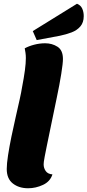

<svg xmlns="http://www.w3.org/2000/svg" viewBox="-20 -985 467 1025"><path d="M130 20Q81 20 48.5 -5.5Q16 -31 16 -83Q16 -111 23 -156.5Q30 -202 41 -255.5Q52 -309 64 -361Q76 -413 85 -454Q94 -495 97 -515Q108 -572 113 -610Q118 -648 118 -675Q118 -690 116 -703.5Q114 -717 112 -727Q134 -739 163 -746.5Q192 -754 221 -754Q258 -754 287 -735.5Q316 -717 316 -670Q316 -647 307 -590.5Q298 -534 283 -463Q263 -366 250 -303.5Q237 -241 229.5 -204Q222 -167 218.5 -148.5Q215 -130 214 -121.5Q213 -113 213 -107Q213 -88 224 -72Q235 -56 260 -54Q248 -16 209.5 2Q171 20 130 20ZM176 -771 155 -819 391 -965Q411 -957 419 -939Q427 -921 427 -899Q427 -865 409 -844Q391 -823 362 -812Q333 -801 299 -794Z"/></svg>

Font: Sansita Swashed ExtraBold
Style: Regular
Weight: 800
Designer: Pablo Cosgaya
Foundry: Omnibus-Type
Version: Version 1.003; ttfautohint (v1.8.3)